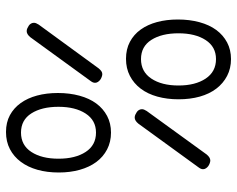

<svg xmlns="http://www.w3.org/2000/svg" viewBox="-95 -685 790 640"><g transform="rotate(-90 300.0 -365.0)"><path d="M423 10Q392 10 367 -3Q342 -16 324.5 -39Q307 -62 298 -94Q289 -126 289 -165Q289 -203 298 -235.5Q307 -268 324.5 -291Q342 -314 367 -327Q392 -340 424 -340Q456 -340 480.5 -327Q505 -314 521.5 -291Q538 -268 546.5 -236.5Q555 -205 555 -167Q555 -128 546 -95Q537 -62 520 -39Q503 -16 478.5 -3Q454 10 423 10ZM423 -40Q464 -40 486.5 -74.5Q509 -109 509 -165Q509 -221 487 -255.5Q465 -290 423 -290Q381 -290 358 -255.5Q335 -221 335 -165Q335 -109 358 -74.5Q381 -40 423 -40ZM178 -390Q147 -390 122 -403Q97 -416 80 -439Q63 -462 54 -494Q45 -526 45 -564Q45 -603 54 -635Q63 -667 80.5 -690.5Q98 -714 123 -727Q148 -740 180 -740Q212 -740 236 -727Q260 -714 276.5 -691Q293 -668 301.5 -636.5Q310 -605 310 -567Q310 -528 301 -495Q292 -462 275 -439Q258 -416 233.5 -403Q209 -390 178 -390ZM178 -440Q219 -440 241.5 -474.5Q264 -509 264 -565Q264 -621 242 -655.5Q220 -690 178 -690Q136 -690 113.5 -655.5Q91 -621 91 -565Q91 -509 113.5 -474.5Q136 -440 178 -440ZM208 -299Q213 -305 218 -308Q223 -311 228 -311Q233 -311 237.5 -309Q242 -307 246.5 -304Q251 -301 253.5 -296.5Q256 -292 256 -287Q256 -283 254.5 -279.5Q253 -276 250 -271L105 -71Q100 -65 95 -62Q90 -59 85 -59Q81 -59 75.5 -61Q70 -63 66 -66Q62 -69 59 -73.5Q56 -78 56 -83Q56 -87 57.5 -90.5Q59 -94 62 -98ZM496 -659Q501 -665 506 -668Q511 -671 516 -671Q521 -671 525.5 -669Q530 -667 534.5 -664Q539 -661 541.5 -656.5Q544 -652 544 -647Q544 -643 542.5 -639.5Q541 -636 538 -631L392 -431Q387 -425 382.5 -422Q378 -419 373 -419Q369 -419 363.5 -421Q358 -423 354 -426Q350 -429 347 -433.5Q344 -438 344 -443Q344 -447 345.5 -450.5Q347 -454 350 -458Z"/></g></svg>

Font: Maple Mono NL Thin
Style: Regular
Weight: 250
Monospace: yes
Designer: subframe7536
Version: Version 7.000